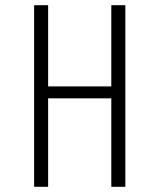

<svg xmlns="http://www.w3.org/2000/svg" viewBox="-20 -720 610 740"><path d="M409 -700H463V0H409V-341H165.5V0H111.5V-700H165.5V-387H409Z"/></svg>

Font: League Mono Narrow UltraLight
Style: Regular
Weight: 200
Width: 3
Designer: Tyler Finck
Foundry: The League of Moveable Type / Tyler Finck
Version: Version 2.210